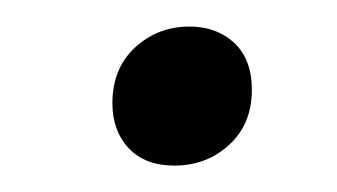

<svg xmlns="http://www.w3.org/2000/svg" viewBox="-20 -401 253 144"><path d="M110.8 -276.8Q88.7 -276.8 76.5 -289.9Q64.3 -302.9 64.3 -323.6Q64.3 -349.7 81.3 -365.4Q98.4 -381.1 122.1 -381.1Q142.5 -381.1 155.7 -368.8Q168.9 -356.4 168.9 -333.7Q168.9 -307.9 151.9 -292.4Q134.9 -276.8 110.8 -276.8Z"/></svg>

Font: Bitter Thin
Style: Italic
Weight: 100
Italic angle: -9°
Designer: Sol Matas, and Bitter project Authors
Foundry: Sol Matas
Version: Version 2.002